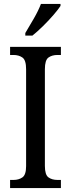

<svg xmlns="http://www.w3.org/2000/svg" viewBox="-20 -951 358 971"><path d="M31 0V-41H48Q75 -41 93.5 -54Q112 -67 112 -111V-601Q112 -647 93.5 -660Q75 -673 48 -673H31V-714H288V-673H271Q243 -673 225 -660Q207 -647 207 -601V-112Q207 -67 225 -54Q243 -41 271 -41H288V0ZM108 -784Q129 -819 151.5 -858Q174 -897 187 -931H286V-921Q275 -904 251 -876Q227 -848 198 -819.5Q169 -791 144 -771H108Z"/></svg>

Font: Noto Serif Hebrew Condensed
Style: Regular
Weight: 400
Width: 3
Designer: Monotype Design Team
Foundry: Monotype Imaging Inc.
Version: Version 2.004; ttfautohint (v1.8.4.7-5d5b)